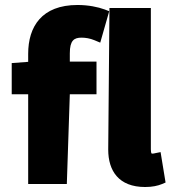

<svg xmlns="http://www.w3.org/2000/svg" viewBox="-20 -738 708 770"><path d="M27 -485V-360H93V0H248L260 -360H367V-491H260V-524C260 -576 277 -587 307 -587C323 -587 341 -584 358 -577L382 -567L418 -693L400 -700C373 -710 334 -718 291 -718C147 -718 93 -631 93 -522V-490ZM604 -124C596 -122 595 -122 590 -122C590 -122 585 -119 585 -139V-706H419L414 -138C414 -53 456 12 562 12C591 12 613 7 630 0L644 -6L624 -128Z"/></svg>

Font: Falling Sky
Style: ExBd
Weight: 400
Designer: Paul D. Hunt
Foundry: Adobe Systems Incorporated
Version: Version 1.02